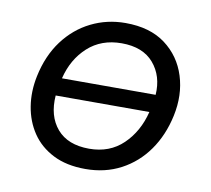

<svg xmlns="http://www.w3.org/2000/svg" viewBox="-64 -579 725 661"><g transform="rotate(10 299.0 -248.5)"><path d="M274 11Q208 11 161.2 -12.8Q114.5 -36.5 87.2 -77Q60 -117.5 51.8 -168.5Q43.5 -219.5 55 -274.5Q70.5 -348.5 109.5 -400.8Q148.5 -453 204 -480.5Q259.5 -508 324 -508Q409.5 -508 463.5 -467.8Q517.5 -427.5 538 -362.2Q558.5 -297 542.5 -222.5Q527.5 -152.5 490.5 -100Q453.5 -47.5 398.2 -18.2Q343 11 274 11ZM323 -437Q252 -437 205 -394.2Q158 -351.5 141 -282.5H468.5Q473 -348.5 435.2 -392.8Q397.5 -437 323 -437ZM275 -60Q346.5 -60 393.2 -105Q440 -150 457.5 -220.5H130Q124.5 -148.5 162.2 -104.2Q200 -60 275 -60Z"/></g></svg>

Font: Commissioner
Style: Italic
Weight: 400
Italic angle: -12°
Designer: Kostas Bartsokas
Foundry: Kostas Bartsokas
Version: Version 1.000; ttfautohint (v1.8.3)